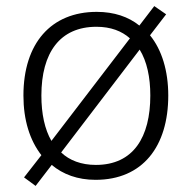

<svg xmlns="http://www.w3.org/2000/svg" viewBox="-20 -581 630 631"><path d="M533 -267C533 -348 512 -417 473 -465L526 -534L487 -561L438 -497C402 -526 355 -542 298 -542C148 -542 57 -439 57 -267C57 -186 78 -120 116 -71L59 2L97 30L150 -39C187 -8 235 10 294 10C449 10 533 -100 533 -267ZM116 -267C116 -408 177 -493 297 -493C344 -493 380 -479 407 -455L149 -118C127 -156 116 -207 116 -267ZM474 -267C474 -131 419 -39 295 -39C247 -39 208 -54 181 -80L439 -418C463 -379 474 -327 474 -267Z"/></svg>

Font: Noto Sans Kannada Light
Style: Regular
Weight: 300
Designer: Jelle Bosma - Monotype Design Team
Foundry: Monotype Imaging Inc.
Version: Version 2.005